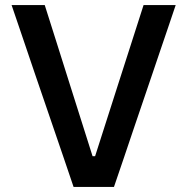

<svg xmlns="http://www.w3.org/2000/svg" viewBox="-20 -733 735 753"><path d="M268.5 0Q250.5 -53.5 229.8 -114Q209 -174.5 191.5 -226L115 -449.5Q102 -488 86.8 -532.8Q71.5 -577.5 55.8 -624Q40 -670.5 25.5 -713H155.5Q179 -639.5 205.2 -556.2Q231.5 -473 254.5 -400L343 -120.5H353L443 -401.5Q467 -476 492.8 -556.5Q518.5 -637 543 -713H669Q654.5 -670 639 -624.2Q623.5 -578.5 608.2 -533.8Q593 -489 580 -450.5L503.5 -225.5Q486 -173.5 465.8 -113.8Q445.5 -54 427 0Z"/></svg>

Font: Commissioner Thin Medium
Style: Regular
Weight: 500
Version: Version 1.000